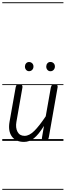

<svg xmlns="http://www.w3.org/2000/svg" viewBox="-25 -1246 581 1698"><path d="M187.5 9Q114 9 79.5 -39.5Q45 -88 59.5 -169.5L114 -476Q115 -482 119.5 -491.2Q124 -500.5 147.5 -500.5Q166.5 -500.5 170.8 -491Q175 -481.5 173.5 -473L120 -167.5Q111 -116 130 -80.2Q149 -44.5 192.5 -44.5Q234 -44.5 278 -88Q322 -131.5 379.5 -217.5L424.5 -472Q425.5 -477.5 430.8 -489Q436 -500.5 459 -500.5Q478.5 -500.5 482.2 -491.5Q486 -482.5 484.5 -474L407 -33.5Q405 -21.5 400.2 -14Q395.5 -6.5 387 -3.2Q378.5 0 365 0Q351 0 347.2 -7Q343.5 -14 346.5 -31L364 -132.5Q315.5 -55 275 -23Q234.5 9 187.5 9ZM187.5 9Q114 9 79.5 -39.5Q45 -88 59.5 -169.5L114 -476Q115 -482 119.5 -491.2Q124 -500.5 147.5 -500.5Q166.5 -500.5 170.8 -491Q175 -481.5 173.5 -473L120 -167.5Q111 -116 130 -80.2Q149 -44.5 192.5 -44.5Q234 -44.5 278 -88Q322 -131.5 379.5 -217.5L424.5 -472Q425.5 -477.5 430.8 -489Q436 -500.5 459 -500.5Q478.5 -500.5 482.2 -491.5Q486 -482.5 484.5 -474L407 -33.5Q405 -21.5 400.2 -14Q395.5 -6.5 387 -3.2Q378.5 0 365 0Q351 0 347.2 -7Q343.5 -14 346.5 -31L364 -132.5Q315.5 -55 275 -23Q234.5 9 187.5 9ZM421 -616Q405 -616 394.5 -628Q384 -640 384 -657.5Q384 -673.5 394 -685.8Q404 -698 421 -698Q437.5 -698 449 -687Q460.5 -676 460.5 -657.5Q460.5 -640.5 449.2 -628.2Q438 -616 421 -616ZM231.5 -616.5Q216 -616.5 205.8 -628.5Q195.5 -640.5 195.5 -657.5Q195.5 -673.5 205.5 -685.5Q215.5 -697.5 231.5 -697.5Q248 -697.5 259.5 -686.5Q271 -675.5 271 -657.5Q271 -640.5 260 -628.5Q249 -616.5 231.5 -616.5ZM-5 424.5H536V432.5H-5ZM-5 -16H536V0H-5ZM-5 -501.5H536V-493.5H-5ZM-5 -1226H536V-1218H-5Z"/></svg>

Font: Edu AU VIC WA NT Guides
Style: Regular
Weight: 400
Designer: Tina and Corey Anderson, Eben Sorkin, Mirko Velimirovic
Foundry: Google for Education
Version: Version 1.001